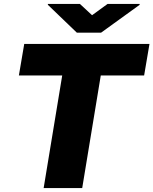

<svg xmlns="http://www.w3.org/2000/svg" viewBox="-20 -949 774 969"><path d="M75.3 -568.2 102.3 -727.3H734.4L707.4 -568.2H488.6L394.9 0H200.3L294 -568.2ZM383.5 -929 444.6 -872.2 522.7 -929H684.7V-924.7L490.1 -784.1H367.9L221.6 -924.7V-929Z"/></svg>

Font: Inter UI Black
Style: Italic
Weight: 900
Italic angle: -9.39999°
Designer: Rasmus Andersson
Foundry: rsms
Version: 3.2;8d6f07862